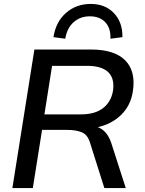

<svg xmlns="http://www.w3.org/2000/svg" viewBox="-20 -957 737 977"><path d="M43 0 155 -705H443Q563 -705 617.5 -649.5Q672 -594 656 -492Q645 -420 597 -373Q549 -326 478 -310Q525 -292 546 -230L620 0H511L438 -231Q426 -271 397 -283.5Q368 -296 322 -296H194L147 0ZM206 -375H392Q463 -375 504 -406.5Q545 -438 555 -495Q564 -558 530.5 -590Q497 -622 423 -622H245ZM312 -760 252 -768Q264 -846 316 -891.5Q368 -937 442 -937Q515 -937 559.5 -890.5Q604 -844 603 -768L542 -760Q544 -814 515.5 -844Q487 -874 437 -874Q388 -874 354.5 -844Q321 -814 312 -760Z"/></svg>

Font: Mulish SemiBold
Style: Italic
Weight: 600
Italic angle: -9°
Designer: Vernon Adams
Foundry: Vernon Adams
Version: Version 3.603; ttfautohint (v1.8.3)